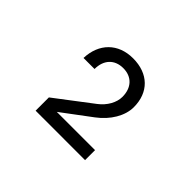

<svg xmlns="http://www.w3.org/2000/svg" viewBox="-94 -1017 788 788"><g transform="rotate(45 300.0 -622.5)"><path d="M454 -405V-463H232L359 -558C410 -596 442 -650 442 -700C442 -786 387 -840 298 -840C212 -840 156 -784 153 -697H217C217 -750 248 -783 298 -783C348 -783 379 -750 379 -697C379 -664 359 -628 326 -603L167 -482V-405Z"/></g></svg>

Font: Tekne LDO Light
Style: Regular
Weight: 300
Monospace: yes
Designer: Alessio Laiso, Mario Rullo, Paolo Rosset
Foundry: Alessio Laiso
Version: Version 1.000;hotconv 1.0.109;makeotfexe 2.5.65596